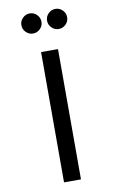

<svg xmlns="http://www.w3.org/2000/svg" viewBox="-99 -964 609 1016"><g transform="rotate(-10 205.5 -456.0)"><path d="M160 -700V0H251V-700ZM82 -858Q82 -836 98 -820Q114 -804 136 -804Q158 -804 174 -820Q190 -836 190 -858Q190 -880 174 -896Q158 -912 136 -912Q114 -912 98 -896Q82 -880 82 -858ZM220 -858Q220 -836 236 -820Q252 -804 274 -804Q296 -804 312 -820Q328 -836 328 -858Q328 -880 312 -896Q296 -912 274 -912Q252 -912 236 -896Q220 -880 220 -858Z"/></g></svg>

Font: Tenor Sans
Style: Regular
Weight: 400
Designer: Denis Masharov
Foundry: Denis Masharov
Version: Version 1.1